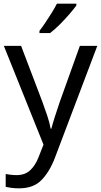

<svg xmlns="http://www.w3.org/2000/svg" viewBox="-20 -786 550 1046"><path d="M1 -536H95L211 -231Q226 -190 238 -154Q250 -118 256 -85H260Q266 -110 279 -150.5Q292 -191 306 -232L415 -536H510L279 74Q250 150 206 195Q162 240 84 240Q60 240 42 237.5Q24 235 11 232V162Q22 164 37.5 166Q53 168 70 168Q116 168 144 142Q172 116 189 73L217 2ZM396 -766V-756Q383 -738 358.5 -709.5Q334 -681 305.5 -652.5Q277 -624 253 -606H195V-618Q209 -636 227 -662.5Q245 -689 262 -716.5Q279 -744 290 -766Z"/></svg>

Font: Apis
Style: Regular
Weight: 400
Designer: Monotype Design Team
Foundry: Monotype Imaging Inc.
Version: Version 2.000; build 0001